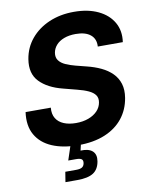

<svg xmlns="http://www.w3.org/2000/svg" viewBox="-100 -810 854 1087"><g transform="rotate(-10 327.0 -266.5)"><path d="M295.3 10.6Q208.2 10.6 145.4 -16.1Q82.6 -42.9 52.6 -95.6Q22.6 -148.4 33.3 -225.8H178.3Q174.8 -189 189.9 -164.3Q204.9 -139.7 234.6 -127.4Q264.2 -115.1 304.6 -115.1Q344.4 -115.1 376 -126.8Q407.5 -138.4 427.6 -159.3Q447.6 -180.2 452.1 -207.9Q456.4 -233 444.5 -249.7Q432.6 -266.5 406.7 -278.5Q380.7 -290.6 342.1 -300.2L265.3 -320.1Q179.2 -341.7 133.5 -389.2Q87.7 -436.6 100.9 -517.8Q111.5 -583.5 152.7 -632.9Q193.9 -682.3 257.8 -709.8Q321.8 -737.3 401 -737.3Q481.3 -737.3 539.3 -709.8Q597.3 -682.3 625.5 -633.3Q653.6 -584.3 644.2 -520.2H500.3Q503.3 -563.7 474 -587.9Q444.8 -612 388.8 -612Q350.7 -612 322.2 -601.2Q293.7 -590.5 276.6 -571.4Q259.6 -552.3 255.3 -528.1Q250.8 -501.3 264 -483.5Q277.2 -465.8 302.1 -454.7Q326.9 -443.6 356.7 -436L419.5 -420Q463.4 -409.3 500.1 -391.9Q536.7 -374.5 562.3 -348.9Q587.8 -323.3 598.7 -288.2Q609.6 -253.2 602.1 -207.2Q591.3 -141 552.3 -92Q513.3 -43 448.6 -16.2Q384 10.6 295.3 10.6ZM186.7 204.1 196.1 146H258.2Q281.6 146 292.7 139Q303.7 132.1 306.4 116.1Q309 100.1 300.6 93.2Q292.3 86.2 268.4 86.2H223.6L259.2 -21.3H315.6L311.9 0L301.9 43Q348.3 40.8 370.2 60.5Q392.1 80.3 385.8 118.8Q378.4 164.1 347.7 184.1Q317 204.1 255.1 204.1Z"/></g></svg>

Font: Adwaita Sans
Style: Italic
Weight: 400
Italic angle: -9.39999°
Designer: Rasmus Andersson
Foundry: rsms
Version: Version 4.001;git-9221beed3